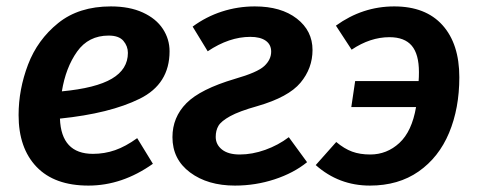

<svg xmlns="http://www.w3.org/2000/svg" viewBox="-20 -564 1493 599"><path d="M167 -194Q171 -84 270 -84Q306 -84 339 -95.5Q372 -107 408 -133L457 -53Q361 15 256 15Q150 15 94 -43.5Q38 -102 38 -205Q38 -285 67.5 -362.5Q97 -440 161.5 -492Q226 -544 326 -544Q384 -544 425.5 -525Q467 -506 488 -474Q509 -442 509 -404Q509 -302 416 -256Q323 -210 167 -194ZM379 -399Q379 -420 365 -436.5Q351 -453 319 -453Q256 -453 220.5 -403Q185 -353 173 -279Q279 -289 329 -318.5Q379 -348 379 -399Z M955 -408Q955 -351 917.5 -306Q880 -261 783 -233Q726 -217 698 -201.5Q670 -186 661.5 -171.5Q653 -157 653 -137Q653 -113 672.5 -97.5Q692 -82 728 -82Q767 -82 807.5 -96.5Q848 -111 881 -136L938 -58Q896 -24 836.5 -4.5Q777 15 713 15Q628 15 573 -26Q518 -67 518 -136Q518 -198 561.5 -242Q605 -286 713 -318Q783 -338 804.5 -358Q826 -378 826 -403Q826 -425 809 -437Q792 -449 761 -449Q695 -449 628 -404L581 -481Q623 -512 672.5 -528Q722 -544 775 -544Q857 -544 906 -506Q955 -468 955 -408Z M1413 -323Q1413 -226 1381 -149.5Q1349 -73 1286 -29Q1223 15 1134 15Q1037 15 965 -49L1029 -121Q1054 -100 1078.5 -91Q1103 -82 1135 -82Q1187 -82 1226 -118Q1265 -154 1278 -230H1076L1088 -311H1286Q1287 -323 1287 -339Q1287 -395 1264.5 -421.5Q1242 -448 1195 -448Q1135 -448 1077 -409L1028 -484Q1111 -544 1210 -544Q1308 -544 1360.5 -485.5Q1413 -427 1413 -323Z"/></svg>

Font: FiraGO Medium
Style: Italic
Weight: 500
Italic angle: -8°
Designer: bBox Type GmbH
Foundry: bBox Type GmbH
Version: Version 1.001